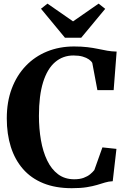

<svg xmlns="http://www.w3.org/2000/svg" viewBox="-20 -1002 688 1033"><path d="M366 10.5Q278.5 10.5 212.8 -16.2Q147 -43 103.5 -93Q60 -143 38.2 -212Q16.5 -281 16.5 -365Q16.5 -454 43.2 -525.2Q70 -596.5 118.5 -647.2Q167 -698 233.2 -725Q299.5 -752 378.5 -752Q419 -752 450.2 -748.2Q481.5 -744.5 507.2 -739Q533 -733.5 557.2 -729.2Q581.5 -725 607.5 -724.5L591.5 -517H504L476.5 -663.5Q471 -673.5 458.2 -682.5Q445.5 -691.5 425 -697.5Q404.5 -703.5 375 -703.5Q318.5 -703.5 276.5 -667.8Q234.5 -632 212 -560Q189.5 -488 189.5 -379Q189.5 -310 200.2 -248Q211 -186 233.8 -138.8Q256.5 -91.5 292.5 -64.5Q328.5 -37.5 379.5 -37.5Q409 -37.5 430 -45.2Q451 -53 465 -64.5Q479 -76 487.5 -87L531 -209L606.5 -201L586.5 -27Q564.5 -26 545 -20Q525.5 -14 502.2 -7Q479 0 446.5 5.2Q414 10.5 366 10.5ZM329.5 -799 200.5 -955 235.5 -982.5 373 -887 510.5 -982.5 546 -954.5 417 -799Z"/></svg>

Font: Merriweather 72pt
Style: Bold
Weight: 700
Version: Version 2.100